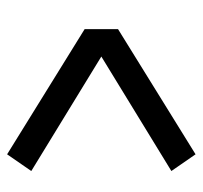

<svg xmlns="http://www.w3.org/2000/svg" viewBox="-35 -610 570 540"><g transform="rotate(90 250.0 -340.0)"><path d="M414 -75 238 -184 62 -293V-387L414 -605L461 -537L139 -340L461 -143Z"/></g></svg>

Font: Iosevka SS04 Medium
Style: Regular
Weight: 500
Monospace: yes
Designer: Belleve Invis
Foundry: Belleve Invis
Version: Version 19.0.0; ttfautohint (v1.8.4)